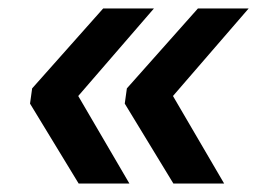

<svg xmlns="http://www.w3.org/2000/svg" viewBox="-20 -485 610 454"><path d="M286 -51 165 -258 344 -465H224L56 -276L51 -240L166 -51ZM510 -51 389 -258 568 -465H448L280 -276L275 -240L390 -51Z"/></svg>

Font: Brisa Sans Medium
Style: Italic
Weight: 600
Italic angle: -8°
Designer: Dalton Maag Ltd
Foundry: Dalton Maag Ltd
Version: Version 1.101;July 10, 2019;FontCreator 11.5.0.2425 64-bit